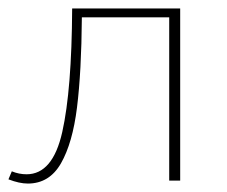

<svg xmlns="http://www.w3.org/2000/svg" viewBox="-25 -428 538 455"><path d="M402 0H376V-387H169Q168 -258 157.5 -173.5Q147 -89 119.5 -41Q92 7 41 7Q21 7 -5 -3L3 -22Q20 -15 38 -15Q100 -15 122.5 -115Q145 -215 146 -408H402Z"/></svg>

Font: Ysabeau Extralight
Style: Regular
Weight: 200
Designer: Christian Thalmann (Catharsis Fonts)
Version: Version 0.003